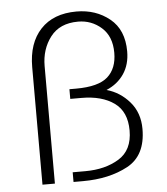

<svg xmlns="http://www.w3.org/2000/svg" viewBox="-50 -725 669 770"><g transform="rotate(-5 284.5 -340.0)"><path d="M90 -473Q90 -570 141.5 -625Q193 -680 286 -680Q364 -680 419.5 -635Q475 -590 475 -503Q475 -450 449.5 -412.5Q424 -375 379 -356Q433 -341 471 -297Q509 -253 509 -188Q509 -81 434 -40.5Q359 0 253 0H215V-39H266Q346 -39 401.5 -73Q457 -107 457 -186Q457 -262 407.5 -297.5Q358 -333 276 -333H231V-372H258Q348 -372 385.5 -405.5Q423 -439 423 -502Q423 -568 383 -603.5Q343 -639 289 -639Q215 -639 177.5 -590Q140 -541 140 -473V0H90Z"/></g></svg>

Font: Palanquin Thin
Style: Regular
Weight: 250
Designer: Pria Ravichandran
Version: Version 1.001